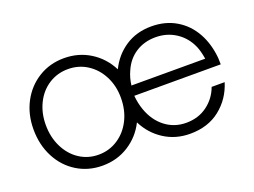

<svg xmlns="http://www.w3.org/2000/svg" viewBox="-90 -753 1263 956"><g transform="rotate(-20 541.0 -274.5)"><path d="M954 -173H1023Q998 -92 934 -41Q870 10 775 10Q698 10 637.5 -29Q577 -68 544 -134Q511 -68 449.5 -29Q388 10 311 10Q236 10 176 -27Q116 -64 82 -129.5Q48 -195 48 -277Q48 -357 82 -421Q116 -485 176 -522Q236 -559 311 -559Q388 -559 449.5 -520.5Q511 -482 545 -415Q577 -481 636 -520Q695 -559 774 -559Q848 -559 904.5 -525.5Q961 -492 994 -433Q1027 -374 1034 -297Q1035 -286 1035 -263H577Q580 -224 593 -187Q616 -122 664 -85Q712 -48 775 -48Q840 -48 887 -83Q934 -118 954 -173ZM511 -277Q511 -340 485 -391Q459 -442 413.5 -471.5Q368 -501 311 -501Q255 -501 209.5 -472Q164 -443 138.5 -391.5Q113 -340 113 -277Q113 -212 139 -159.5Q165 -107 210 -77.5Q255 -48 311 -48Q367 -48 413 -78Q459 -108 485 -160Q511 -212 511 -277ZM581 -316H972Q965 -358 954 -384Q930 -439 882.5 -470Q835 -501 775 -501Q715 -501 669.5 -471.5Q624 -442 601 -388Q586 -356 581 -316Z"/></g></svg>

Font: Open Sauce One Light
Style: Regular
Weight: 300
Designer: Alfredo Marco Pradil
Foundry: Creative Sauce Fz LLC
Version: Version 1.477